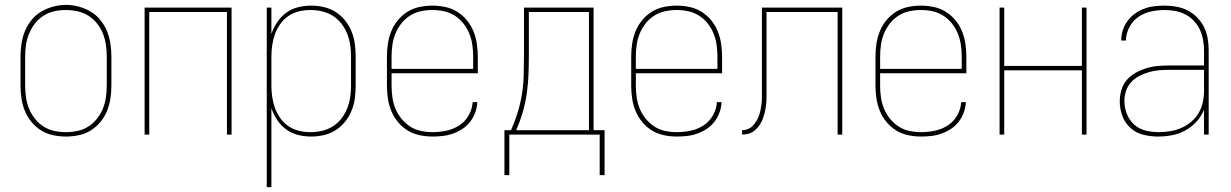

<svg xmlns="http://www.w3.org/2000/svg" viewBox="-20 -551 5040 786"><path d="M250 8Q224 8 197.5 2.5Q171 -3 148.5 -17Q126 -31 109 -51.5Q92 -72 82 -96.5Q72 -121 68 -147.5Q64 -174 64 -200V-320Q64 -346 68 -372.5Q72 -399 82 -423.5Q92 -448 109 -469Q126 -490 149 -503.5Q172 -517 198 -524Q224 -531 250 -531Q276 -531 302 -524Q328 -517 351 -503.5Q374 -490 391 -469Q408 -448 418 -423.5Q428 -399 432 -372.5Q436 -346 436 -320V-200Q436 -174 432 -147.5Q428 -121 418 -96.5Q408 -72 391 -51.5Q374 -31 351.5 -17Q329 -3 302.5 2.5Q276 8 250 8ZM250 -10Q274 -10 297.5 -15Q321 -20 341.5 -33Q362 -46 377 -65Q392 -84 401 -106Q410 -128 413.5 -152Q417 -176 417 -200V-320Q417 -344 413.5 -368Q410 -392 401 -414.5Q392 -437 376.5 -456Q361 -475 340.5 -487.5Q320 -500 296 -505Q272 -510 248 -510Q224 -510 200.5 -504.5Q177 -499 157 -486Q137 -473 122.5 -454Q108 -435 99 -413Q90 -391 86.5 -367.5Q83 -344 83 -320V-200Q83 -176 86.5 -152Q90 -128 99 -106Q108 -84 123 -65Q138 -46 158.5 -33Q179 -20 202.5 -15Q226 -10 250 -10Z M572 0V-520H928V0H909V-502H591V0Z M1072 215V-520H1091V-412Q1100 -438 1115 -460.5Q1130 -483 1152 -499Q1174 -515 1200.5 -521.5Q1227 -528 1254 -528Q1280 -528 1306 -522Q1332 -516 1354 -502Q1376 -488 1392.5 -467.5Q1409 -447 1419 -422.5Q1429 -398 1432.5 -372Q1436 -346 1436 -320V-200Q1436 -174 1432.5 -148Q1429 -122 1419 -97.5Q1409 -73 1392.5 -52.5Q1376 -32 1354 -18Q1332 -4 1306 2Q1280 8 1254 8Q1227 8 1200.5 1.5Q1174 -5 1152 -21Q1130 -37 1115 -59.5Q1100 -82 1091 -108V215ZM1251 -10Q1275 -10 1298.5 -15.5Q1322 -21 1342 -33.5Q1362 -46 1377 -65Q1392 -84 1401 -106.5Q1410 -129 1413.5 -152.5Q1417 -176 1417 -200V-320Q1417 -344 1413.5 -367.5Q1410 -391 1401 -413.5Q1392 -436 1377 -455Q1362 -474 1342 -486.5Q1322 -499 1298.5 -504.5Q1275 -510 1251 -510Q1227 -510 1204 -504.5Q1181 -499 1161.5 -486Q1142 -473 1128 -453.5Q1114 -434 1106 -412Q1098 -390 1094.5 -366.5Q1091 -343 1091 -320V-200Q1091 -177 1094.5 -153.5Q1098 -130 1106 -108Q1114 -86 1128 -66.5Q1142 -47 1161.5 -34Q1181 -21 1204 -15.5Q1227 -10 1251 -10Z M1751 8Q1724 8 1698 2.5Q1672 -3 1649.5 -16.5Q1627 -30 1609.5 -51Q1592 -72 1582 -96.5Q1572 -121 1568 -147Q1564 -173 1564 -200V-320Q1564 -346 1568 -372.5Q1572 -399 1582 -423.5Q1592 -448 1609 -468.5Q1626 -489 1648.5 -503Q1671 -517 1697.5 -522.5Q1724 -528 1750 -528Q1776 -528 1802.5 -522.5Q1829 -517 1851.5 -503Q1874 -489 1891 -468.5Q1908 -448 1918 -423.5Q1928 -399 1932 -372.5Q1936 -346 1936 -320V-251H1583V-200Q1583 -176 1586.5 -152Q1590 -128 1599 -106Q1608 -84 1623.5 -65Q1639 -46 1659 -33Q1679 -20 1703 -15Q1727 -10 1751 -10Q1779 -10 1807.5 -16Q1836 -22 1860 -37.5Q1884 -53 1898.5 -78.5Q1913 -104 1915 -133H1934Q1933 -111 1925.5 -90.5Q1918 -70 1905 -53Q1892 -36 1874 -24Q1856 -12 1835.5 -4.5Q1815 3 1793.5 5.5Q1772 8 1751 8ZM1583 -269H1917V-320Q1917 -344 1913.5 -368Q1910 -392 1901 -414Q1892 -436 1877 -455Q1862 -474 1841.5 -487Q1821 -500 1797.5 -505Q1774 -510 1750 -510Q1726 -510 1702.5 -505Q1679 -500 1658.5 -487Q1638 -474 1623 -455Q1608 -436 1599 -414Q1590 -392 1586.5 -368Q1583 -344 1583 -320Z M2045 166V-18H2072Q2088 -54 2099.5 -91.5Q2111 -129 2117 -168Q2123 -207 2124 -246.5Q2125 -286 2125 -325V-520H2410V-18H2455V166H2435V0H2065V166ZM2093 -18H2391V-502H2145V-325Q2145 -286 2143.5 -246.5Q2142 -207 2136.5 -168.5Q2131 -130 2120 -92Q2109 -54 2093 -18Z M2751 8Q2724 8 2698 2.5Q2672 -3 2649.5 -16.5Q2627 -30 2609.5 -51Q2592 -72 2582 -96.5Q2572 -121 2568 -147Q2564 -173 2564 -200V-320Q2564 -346 2568 -372.5Q2572 -399 2582 -423.5Q2592 -448 2609 -468.5Q2626 -489 2648.5 -503Q2671 -517 2697.5 -522.5Q2724 -528 2750 -528Q2776 -528 2802.5 -522.5Q2829 -517 2851.5 -503Q2874 -489 2891 -468.5Q2908 -448 2918 -423.5Q2928 -399 2932 -372.5Q2936 -346 2936 -320V-251H2583V-200Q2583 -176 2586.5 -152Q2590 -128 2599 -106Q2608 -84 2623.5 -65Q2639 -46 2659 -33Q2679 -20 2703 -15Q2727 -10 2751 -10Q2779 -10 2807.5 -16Q2836 -22 2860 -37.5Q2884 -53 2898.5 -78.5Q2913 -104 2915 -133H2934Q2933 -111 2925.5 -90.5Q2918 -70 2905 -53Q2892 -36 2874 -24Q2856 -12 2835.5 -4.5Q2815 3 2793.5 5.5Q2772 8 2751 8ZM2583 -269H2917V-320Q2917 -344 2913.5 -368Q2910 -392 2901 -414Q2892 -436 2877 -455Q2862 -474 2841.5 -487Q2821 -500 2797.5 -505Q2774 -510 2750 -510Q2726 -510 2702.5 -505Q2679 -500 2658.5 -487Q2638 -474 2623 -455Q2608 -436 2599 -414Q2590 -392 2586.5 -368Q2583 -344 2583 -320Z M3018 0V-18Q3030 -18 3041.5 -22.5Q3053 -27 3061.5 -36Q3070 -45 3076.5 -55.5Q3083 -66 3087 -77.5Q3091 -89 3093.5 -101Q3096 -113 3097.5 -125Q3099 -137 3099 -149.5Q3099 -162 3099 -174Q3099 -196 3099 -217.5Q3099 -239 3099 -261V-520H3428V0H3409V-502H3118V-261Q3118 -242 3118 -223Q3118 -204 3118 -185Q3118 -170 3118 -155.5Q3118 -141 3116.5 -126Q3115 -111 3112 -96.5Q3109 -82 3104 -68Q3099 -54 3091 -41.5Q3083 -29 3072 -19Q3061 -9 3047 -4.5Q3033 0 3018 0Z M3751 8Q3724 8 3698 2.5Q3672 -3 3649.5 -16.5Q3627 -30 3609.5 -51Q3592 -72 3582 -96.5Q3572 -121 3568 -147Q3564 -173 3564 -200V-320Q3564 -346 3568 -372.5Q3572 -399 3582 -423.5Q3592 -448 3609 -468.5Q3626 -489 3648.5 -503Q3671 -517 3697.5 -522.5Q3724 -528 3750 -528Q3776 -528 3802.5 -522.5Q3829 -517 3851.5 -503Q3874 -489 3891 -468.5Q3908 -448 3918 -423.5Q3928 -399 3932 -372.5Q3936 -346 3936 -320V-251H3583V-200Q3583 -176 3586.5 -152Q3590 -128 3599 -106Q3608 -84 3623.5 -65Q3639 -46 3659 -33Q3679 -20 3703 -15Q3727 -10 3751 -10Q3779 -10 3807.5 -16Q3836 -22 3860 -37.5Q3884 -53 3898.5 -78.5Q3913 -104 3915 -133H3934Q3933 -111 3925.5 -90.5Q3918 -70 3905 -53Q3892 -36 3874 -24Q3856 -12 3835.5 -4.5Q3815 3 3793.5 5.5Q3772 8 3751 8ZM3583 -269H3917V-320Q3917 -344 3913.5 -368Q3910 -392 3901 -414Q3892 -436 3877 -455Q3862 -474 3841.5 -487Q3821 -500 3797.5 -505Q3774 -510 3750 -510Q3726 -510 3702.5 -505Q3679 -500 3658.5 -487Q3638 -474 3623 -455Q3608 -436 3599 -414Q3590 -392 3586.5 -368Q3583 -344 3583 -320Z M4072 0V-520H4091V-281H4409V-520H4428V0H4409V-263H4091V0Z M4721 8Q4690 8 4660 0.5Q4630 -7 4607.5 -27.5Q4585 -48 4574.5 -77Q4564 -106 4564 -136Q4564 -160 4571 -183.5Q4578 -207 4593.5 -224.5Q4609 -242 4630 -253.5Q4651 -265 4674 -272Q4697 -279 4720.5 -281Q4744 -283 4768 -283H4909V-345Q4909 -366 4905 -388Q4901 -410 4892 -429.5Q4883 -449 4867.5 -465.5Q4852 -482 4832.5 -492Q4813 -502 4791.5 -506Q4770 -510 4748 -510Q4720 -510 4692 -504Q4664 -498 4640.5 -482Q4617 -466 4603.5 -440Q4590 -414 4589 -385H4570Q4570 -407 4576.5 -427.5Q4583 -448 4596 -465.5Q4609 -483 4626.5 -495.5Q4644 -508 4664 -515.5Q4684 -523 4705.5 -525.5Q4727 -528 4748 -528Q4773 -528 4797 -523.5Q4821 -519 4842.5 -508Q4864 -497 4881.5 -479Q4899 -461 4909.5 -439Q4920 -417 4924 -393Q4928 -369 4928 -345V0H4909V-102Q4898 -75 4878 -53Q4858 -31 4832.5 -17Q4807 -3 4778.5 2.5Q4750 8 4721 8ZM4724 -10Q4747 -10 4771 -14Q4795 -18 4816.5 -27.5Q4838 -37 4856.5 -52.5Q4875 -68 4887 -88.5Q4899 -109 4904 -132.5Q4909 -156 4909 -180V-265H4768Q4747 -265 4726 -263.5Q4705 -262 4684.5 -256Q4664 -250 4645 -240.5Q4626 -231 4611.5 -215.5Q4597 -200 4590 -179.5Q4583 -159 4583 -138Q4583 -111 4593 -85Q4603 -59 4623 -41Q4643 -23 4670 -16.5Q4697 -10 4724 -10Z"/></svg>

Font: Zed Mono Thin
Style: Regular
Weight: 100
Monospace: yes
Designer: Belleve Invis
Foundry: Belleve Invis
Version: Version 1.0.0; ttfautohint (v1.8.4)